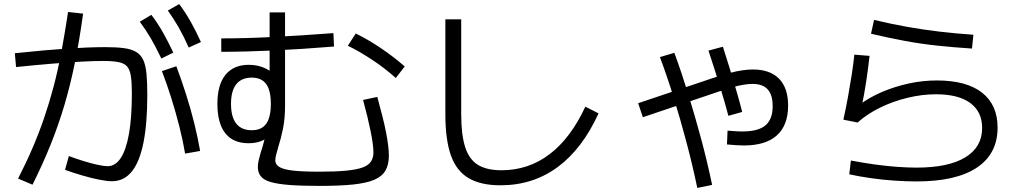

<svg xmlns="http://www.w3.org/2000/svg" viewBox="-20 -865 5040 945"><path d="M774 -577Q748 -632 723 -675Q698 -718 668 -758L725 -792Q757 -750 782.5 -704.5Q808 -659 833 -606ZM909 -631Q884 -687 859.5 -730Q835 -773 806 -813L862 -845Q894 -802 919.5 -756.5Q945 -711 969 -658ZM69 14Q109 -64 140.5 -137.5Q172 -211 197.5 -285.5Q223 -360 244 -439.5Q265 -519 282 -609.5Q299 -700 315 -806L389 -798Q371 -667 348.5 -556Q326 -445 296.5 -346Q267 -247 228.5 -151.5Q190 -56 140 44ZM891 -109Q881 -170 863.5 -239.5Q846 -309 824 -379.5Q802 -450 777 -515L848 -539Q873 -472 896 -400Q919 -328 936.5 -257Q954 -186 965 -122ZM531 27Q506 27 466.5 19Q427 11 383 -2Q339 -15 300 -29L319 -97Q353 -84 390.5 -72.5Q428 -61 460 -54Q492 -47 509 -47Q548 -47 574.5 -87.5Q601 -128 615 -207.5Q629 -287 629 -406Q629 -459 624 -491Q619 -523 605 -538.5Q591 -554 562.5 -559.5Q534 -565 486 -565Q441 -565 378 -561.5Q315 -558 235.5 -551.5Q156 -545 59 -535L53 -603Q205 -619 311.5 -626Q418 -633 500 -633Q554 -633 590.5 -628Q627 -623 650 -609.5Q673 -596 685 -570Q697 -544 701 -502Q705 -460 705 -398Q705 -257 686 -162.5Q667 -68 628.5 -20.5Q590 27 531 27Z M1553 50Q1464 50 1405.5 45.5Q1347 41 1312.5 31Q1278 21 1263.5 2.5Q1249 -16 1249 -44Q1249 -58 1253 -75.5Q1257 -93 1264 -117Q1274 -146 1280.5 -173.5Q1287 -201 1290 -229L1320 -216Q1305 -189 1274.5 -174.5Q1244 -160 1203 -160Q1128 -160 1089 -209Q1050 -258 1050 -354Q1050 -448 1090 -497Q1130 -546 1205 -546Q1252 -546 1290.5 -526.5Q1329 -507 1356 -471L1307 -448V-804H1383V-346Q1383 -282 1373 -232.5Q1363 -183 1350 -143Q1344 -121 1339.5 -104.5Q1335 -88 1335 -76Q1335 -56 1354.5 -43.5Q1374 -31 1421.5 -25.5Q1469 -20 1553 -20Q1632 -20 1683.5 -25Q1735 -30 1764 -40.5Q1793 -51 1805.5 -69.5Q1818 -88 1818 -115Q1818 -133 1814.5 -159Q1811 -185 1804.5 -217.5Q1798 -250 1788.5 -289.5Q1779 -329 1767 -373L1837 -388Q1851 -337 1862 -293.5Q1873 -250 1880 -214Q1887 -178 1890.5 -149Q1894 -120 1894 -99Q1894 -55 1877.5 -26Q1861 3 1823 19.5Q1785 36 1719 43Q1653 50 1553 50ZM1219 -224Q1267 -224 1290 -255.5Q1313 -287 1313 -354Q1313 -420 1290 -451.5Q1267 -483 1219 -483Q1169 -483 1143 -450.5Q1117 -418 1117 -354Q1117 -289 1143 -256.5Q1169 -224 1219 -224ZM1928 -481Q1876 -528 1813.5 -569.5Q1751 -611 1692 -640L1731 -700Q1791 -671 1854 -628.5Q1917 -586 1972 -538ZM1069 -676Q1186 -676 1324.5 -683Q1463 -690 1621 -702L1624 -636Q1465 -623 1326 -616.5Q1187 -610 1069 -610Z M2443 47Q2346 47 2286 11.5Q2226 -24 2199 -101Q2172 -178 2172 -303V-770H2250V-303Q2250 -202 2269.5 -141Q2289 -80 2332.5 -53.5Q2376 -27 2448 -27Q2581 -27 2685 -106Q2789 -185 2861 -340L2926 -307Q2846 -132 2724.5 -42.5Q2603 47 2443 47Z M3641 -149Q3624 -149 3602 -150.5Q3580 -152 3558 -154L3561 -222Q3576 -221 3595.5 -219.5Q3615 -218 3634 -218Q3712 -218 3747.5 -248Q3783 -278 3783 -342Q3783 -398 3758.5 -425Q3734 -452 3684 -452Q3665 -452 3640 -448Q3615 -444 3584.5 -435.5Q3554 -427 3517 -414L3144 -288L3121 -357L3495 -483Q3538 -497 3572 -506Q3606 -515 3634 -519Q3662 -523 3686 -523Q3770 -523 3814.5 -477.5Q3859 -432 3859 -345Q3859 -249 3804 -199Q3749 -149 3641 -149ZM3412 60Q3388 -55 3358 -167.5Q3328 -280 3295.5 -385.5Q3263 -491 3228 -584L3299 -605Q3334 -510 3367 -403Q3400 -296 3430.5 -183Q3461 -70 3485 45ZM3565 -295Q3548 -360 3522.5 -442.5Q3497 -525 3467 -616L3538 -635Q3555 -583 3572 -527Q3589 -471 3605 -416.5Q3621 -362 3633 -314Z M4491 28Q4440 28 4382 24Q4324 20 4267.5 12Q4211 4 4160 -7L4168 -75Q4225 -64 4282 -56Q4339 -48 4392.5 -44Q4446 -40 4491 -40Q4648 -40 4731 -90.5Q4814 -141 4814 -235Q4814 -315 4755.5 -358Q4697 -401 4587 -401Q4518 -401 4446 -383.5Q4374 -366 4311 -335Q4248 -304 4201 -262L4131 -276Q4144 -335 4154 -390Q4164 -445 4172 -496.5Q4180 -548 4185 -596L4260 -590Q4253 -529 4243 -461.5Q4233 -394 4218 -328L4207 -347Q4259 -386 4321.5 -412.5Q4384 -439 4452.5 -454Q4521 -469 4591 -469Q4737 -469 4813.5 -409Q4890 -349 4890 -237Q4890 -108 4788 -40Q4686 28 4491 28ZM4764 -626Q4672 -632 4592.5 -640.5Q4513 -649 4434.5 -663.5Q4356 -678 4267 -699L4282 -767Q4366 -747 4444.5 -733Q4523 -719 4603 -709.5Q4683 -700 4771 -694Z"/></svg>

Font: M PLUS 2
Style: Regular
Weight: 400
Designer: Coji Morishita
Foundry: UNDERFOREST DESIGN
Version: Version 1.001